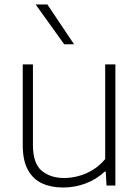

<svg xmlns="http://www.w3.org/2000/svg" viewBox="-20 -828 624 857"><path d="M261.5 9Q208.5 9 168 -9.5Q127.5 -28 104.5 -69.8Q81.5 -111.5 81.5 -180.5V-540.5H127V-181.5Q127 -99 165.8 -66.2Q204.5 -33.5 266 -33.5Q297 -33.5 329.8 -42Q362.5 -50.5 393.5 -69.2Q424.5 -88 449.5 -118V-540.5H495V0H455.5L452 -62H447.5Q410 -27 361.8 -9Q313.5 9 261.5 9ZM266.5 -630.5 139 -808H191.5L310.5 -630.5Z"/></svg>

Font: Encode Sans SemiExpanded ExtraLight
Style: Regular
Weight: 250
Width: 6
Designer: Multiple Designers
Foundry: Impallari Type
Version: Version 3.002